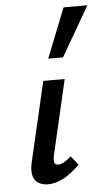

<svg xmlns="http://www.w3.org/2000/svg" viewBox="-52 -746 443 787"><g transform="rotate(-5 169.0 -352.5)"><path d="M114 6Q92 6 75.5 -3.5Q59 -13 53 -33.5Q47 -54 54 -87L131 -418H219L148 -111Q144 -93 146.5 -82Q149 -71 163 -71Q174 -71 186 -78Q198 -85 216 -100L245 -63Q211 -29 178 -11.5Q145 6 114 6ZM159 -507 240 -711H338L220 -507Z"/></g></svg>

Font: Ysabeau Office SemiBold
Style: Italic
Weight: 600
Italic angle: -12°
Designer: Christian Thalmann (Catharsis Fonts)
Version: Version 2.001;gftools[0.9.30]; featfreeze: tnum,lnum,ss02